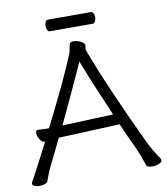

<svg xmlns="http://www.w3.org/2000/svg" viewBox="-93 -923 876 1009"><g transform="rotate(-10 345.0 -418.5)"><path d="M67 -270Q67 -285 78 -285H80Q104 -283 119 -283H138Q263 -531 312 -653Q315 -661 317 -676Q321 -700 325 -705Q330 -711 344 -711Q361 -711 379 -702.5Q397 -694 401 -684L402 -680Q402 -675 400.5 -670Q399 -665 399 -660Q399 -655 400 -653Q441 -543 503.5 -400Q566 -257 629 -125Q637 -107 654 -77.5Q671 -48 687 -26Q691 -18 691 -16Q691 -5 674 2Q657 9 638 9Q626 9 617 6Q608 3 607 -3Q587 -63 571 -98Q537 -169 507 -239L180 -225Q143 -148 118 -99Q108 -79 98 -55Q88 -31 81 -10Q78 -2 65 2.5Q52 7 36 7Q21 7 10 2Q-1 -3 -1 -12Q-1 -18 3 -23Q18 -47 106 -218H99Q88 -218 77.5 -236Q67 -254 67 -270ZM356 -601Q304 -484 210 -285L482 -296Q393 -502 356 -601ZM213 -816Q213 -828 218 -837Q223 -846 232 -846H460Q469 -846 473.5 -837Q478 -828 478 -815Q478 -803 473 -793.5Q468 -784 459 -784H231Q223 -784 218 -793.5Q213 -803 213 -816Z"/></g></svg>

Font: Fusion Kai T
Style: Regular
Weight: 400
Designer: Fontworks Inc.
Version: Version 24.134;May 13, 2024